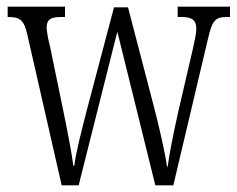

<svg xmlns="http://www.w3.org/2000/svg" viewBox="-20 -556 711 576"><path d="M62 -452 165 0H216L332 -461L446 0H500L604 -440C617 -497 627 -505 662 -505H670V-536H513V-505H526C559 -505 569 -493 569 -469C569 -457 564 -434 559 -411L515 -222C499 -150 488 -94 483 -56H481C476 -96 455 -185 443 -231L364 -534H322L239 -220C227 -173 206 -92 203 -59H200C196 -93 180 -175 170 -223L130 -417C125 -435 120 -462 120 -473C120 -496 130 -505 163 -505H175V-536H3V-505H4C39 -505 52 -497 62 -452Z"/></svg>

Font: Noto Serif Myanmar ExtraCondensed Light
Style: Regular
Weight: 300
Width: 2
Designer: Ben Mitchell and the Monotype Design Team
Foundry: Monotype Imaging Inc.
Version: Version 2.106